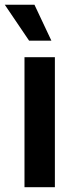

<svg xmlns="http://www.w3.org/2000/svg" viewBox="-37 -779 314 799"><path d="M64.9 0V-541H191.4V0ZM84 -609.9 -17.1 -759.3H106.4L176.8 -609.9Z"/></svg>

Font: Inter 17pt SemiBold
Style: Regular
Weight: 600
Version: Version 4.001;git-66647c0bb